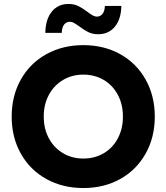

<svg xmlns="http://www.w3.org/2000/svg" viewBox="-20 -939 841 970"><path d="M39 -350Q39 -455 85.5 -537.5Q132 -620 214.5 -665.5Q297 -711 401 -711Q505 -711 587 -665.5Q669 -620 715.5 -537.5Q762 -455 762 -350Q762 -245 715.5 -162.5Q669 -80 587 -34.5Q505 11 401 11Q297 11 214.5 -34.5Q132 -80 85.5 -162.5Q39 -245 39 -350ZM601 -350Q601 -412 575 -460.5Q549 -509 503.5 -535.5Q458 -562 401 -562Q344 -562 298.5 -535Q253 -508 227 -460Q201 -412 201 -350Q201 -288 227 -240Q253 -192 298.5 -165Q344 -138 401 -138Q458 -138 503.5 -164.5Q549 -191 575 -239.5Q601 -288 601 -350ZM380 -806Q363 -818 353 -823.5Q343 -829 334 -829Q315 -829 304 -815Q293 -801 292 -773H209Q210 -841 241.5 -880Q273 -919 326 -919Q354 -919 375.5 -908.5Q397 -898 422 -879Q438 -867 448.5 -861Q459 -855 469 -855Q487 -855 498 -869Q509 -883 510 -909H593Q592 -843 560.5 -804.5Q529 -766 476 -766Q448 -766 426.5 -776.5Q405 -787 380 -806Z"/></svg>

Font: Chess Sans
Style: Bold
Weight: 700
Designer: Wolf Bōese
Foundry: Wolf Bōese
Version: Version 7.223